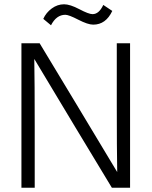

<svg xmlns="http://www.w3.org/2000/svg" viewBox="-20 -876 707 896"><path d="M142 0H80V-674H165L337 -389L527 -73Q525 -177 525 -388V-674H587V0H502L331 -283L140 -601Q142 -493 142 -285ZM285 -807Q243 -807 218 -758L182 -788Q195 -817 221.5 -836.5Q248 -856 279 -856Q307 -856 350.5 -833Q394 -810 412 -810Q442 -810 462 -853L504 -825Q474 -761 415 -761Q390 -761 345.5 -784Q301 -807 285 -807Z"/></svg>

Font: Hind Guntur Light
Style: Regular
Weight: 300
Designer: Manushi Parikh, Hitesh Malaviya
Foundry: Indian Type Foundry
Version: Version 1.002;PS 1.0;hotconv 1.0.86;makeotf.lib2.5.63406; tt